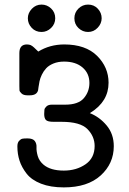

<svg xmlns="http://www.w3.org/2000/svg" viewBox="-20 -814 565 842"><path d="M56.2 -171.9Q56.2 -188 63.5 -196Q70.8 -204.1 77.9 -205.6Q85 -207 98.1 -207H101.1Q124 -207 132.6 -195.6Q141.1 -184.1 140.1 -168Q139.2 -151.9 145.5 -129.9Q151.9 -107.9 170.9 -91.8Q201.7 -65.9 259.8 -65.9Q314.9 -65.9 355 -93.5Q395 -121.1 395 -173.8Q395 -215.8 363.5 -247.8Q332 -279.8 250 -279.8H215.8Q189 -279.8 181.4 -287.8Q173.8 -295.9 173.8 -314Q173.8 -326.2 174.8 -333Q175.8 -339.8 183.8 -347.4Q191.9 -355 207 -355H266.1Q323.2 -355 347.7 -383.5Q372.1 -412.1 372.1 -450.2Q372.1 -492.2 342 -518.1Q312 -543.9 261.2 -543.9Q234.4 -543.9 214.1 -535.4Q193.8 -526.9 182.4 -514.4Q170.9 -502 163.3 -486.1Q155.8 -470.2 153.3 -457.5Q150.9 -444.8 148.9 -431.9Q147 -418.9 147 -418Q141.1 -396 110.8 -396H100.1Q83 -396 74.5 -404.1Q65.9 -412.1 65.4 -418Q64.9 -423.8 64.9 -437V-581.1Q64.9 -619.1 98.1 -619.1Q103 -619.1 107.4 -618.2Q111.8 -617.2 114.5 -616.2Q117.2 -615.2 122.1 -611.6Q127 -607.9 128.9 -606Q130.9 -604 137.9 -597.4Q145 -590.8 147.9 -587.9Q197.8 -618.7 261.2 -619.1Q355.5 -619.1 405.8 -569.1Q456.1 -519 456.1 -451.2Q456.1 -369.1 377 -319.8Q375 -318.8 374 -317.9Q417 -300.8 448 -263.4Q479 -226.1 479 -172.9Q479 -96.7 421.4 -44.4Q363.8 7.8 259.8 7.8Q201.7 7.8 159.9 -8.5Q118.2 -24.9 96.7 -52.5Q75.2 -80.1 65.7 -109.4Q56.2 -138.7 56.2 -171.9ZM102.1 -733.9Q102.1 -756.8 119.6 -775.4Q137.2 -793.9 162.1 -793.9Q186 -793.9 204.1 -776.9Q222.2 -759.8 222.2 -733.9Q222.2 -709 204.1 -691.4Q186 -673.8 162.1 -673.8Q136.2 -673.8 119.1 -691.9Q102.1 -710 102.1 -733.9ZM306.2 -733.9Q306.2 -758.8 324 -776.4Q341.8 -793.9 366.2 -793.9Q392.1 -793.9 408.9 -775.9Q425.8 -757.8 425.8 -733.9Q425.8 -710.9 408.4 -692.4Q391.1 -673.8 366.2 -673.8Q342.3 -673.8 324.2 -690.9Q306.2 -708 306.2 -733.9Z"/></svg>

Font: CMU Typewriter Text
Style: Bold
Weight: 700
Version: Version 0.7.0